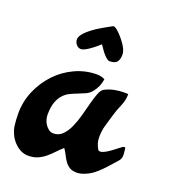

<svg xmlns="http://www.w3.org/2000/svg" viewBox="-130 -757 751 851"><g transform="rotate(20 245.5 -331.5)"><path d="M265 -440Q285 -440 302 -431Q297 -394 273 -365Q262 -352 246.5 -345Q231 -338 214 -331.5Q197 -325 180 -317Q163 -309 149.5 -294.5Q136 -280 127.5 -257Q119 -234 119 -197Q119 -186 122.5 -174Q126 -162 133 -152Q140 -142 149.5 -135Q159 -128 171 -128Q196 -128 213.5 -145.5Q231 -163 243 -190Q255 -217 263.5 -248.5Q272 -280 279.5 -309Q287 -338 295.5 -359.5Q304 -381 317 -387Q337 -397 359 -401.5Q381 -406 403 -406Q408 -406 413.5 -406Q419 -406 424 -405Q424 -376 411.5 -347.5Q399 -319 391 -291Q383 -264 375.5 -238Q368 -212 368 -183Q368 -167 372 -154Q376 -141 384 -127Q391 -121 403 -125Q415 -129 428.5 -138Q442 -147 456 -158Q470 -169 481 -177Q493 -182 493.5 -174.5Q494 -167 496 -151Q497 -140 495 -131.5Q493 -123 486 -115Q478 -106 466.5 -93Q455 -80 442.5 -66.5Q430 -53 417 -41.5Q404 -30 395 -24Q382 -15 363 -7.5Q344 0 328 0Q307 0 294 -8Q281 -16 272 -28.5Q263 -41 256 -55.5Q249 -70 239 -84Q222 -69 207.5 -53.5Q193 -38 177.5 -25.5Q162 -13 143.5 -5Q125 3 100 3Q80 3 63 -6Q46 -15 32.5 -29.5Q19 -44 10.5 -62Q2 -80 -1 -98Q-3 -112 -4 -127.5Q-5 -143 -5 -158Q-5 -215 17 -266Q39 -317 76 -356Q113 -395 162 -417.5Q211 -440 265 -440ZM340 -561Q340 -539 331 -526.5Q322 -514 296 -514Q283 -514 260 -543Q253 -552 239 -573Q219 -555 208 -547Q174 -521 158 -521Q145 -521 136 -532Q127 -543 127 -556Q127 -584 193 -628Q215 -642 259 -666Q275 -666 307.5 -626.5Q340 -587 340 -561Z"/></g></svg>

Font: Praegefest
Style: Regular
Weight: 600
Designer: Peter Wiegel nach alter Vorlage
Foundry: Peter Wiegel
Version: Version 1.000